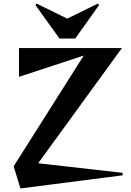

<svg xmlns="http://www.w3.org/2000/svg" viewBox="-20 -1051 738 1082"><path d="M57 -114 452 -738 87 -618V-780H667L195 -131L671 -77V-63L95 11ZM186 -1031 359 -946 532 -1031 538 -1022 404 -834H315L180 -1022Z"/></svg>

Font: Tiejili SC
Style: Regular
Weight: 400
Designer: Buernia
Foundry: Ershou Xiaoxi Press
Version: Version 1.100